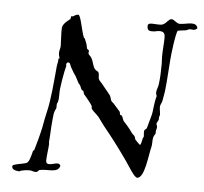

<svg xmlns="http://www.w3.org/2000/svg" viewBox="-46 -618 729 686"><g transform="rotate(5 318.5 -275.5)"><path d="M637 -546C634 -558 626 -561 615 -561C602 -561 586 -556 573 -556C560 -556 553 -570 542 -570C537 -570 533 -566 528 -561C515 -546 507 -547 497 -547C489 -547 481 -548 475 -548C464 -548 459 -547 459 -537C459 -519 472 -521 480 -521H482C488 -521 494 -524 503 -524C520 -524 523 -515 523 -502C523 -482 520 -457 520 -435C520 -425 521 -416 521 -407C521 -381 520 -357 517 -334C516 -324 510 -315 510 -303C510 -298 513 -296 513 -291C506 -268 505 -237 502 -225L488 -174C485 -169 479 -171 479 -159C479 -153 480 -147 480 -145C480 -141 477 -139 477 -138C474 -127 473 -113 468 -113C468 -113 453 -127 451 -130C449 -133 450 -138 447 -141C445 -146 440 -147 437 -152C420 -176 410 -185 404 -192C400 -197 399 -206 396 -210C396 -212 391 -212 389 -214C387 -217 388 -222 386 -225C379 -234 371 -241 364 -250C361 -254 355 -257 353 -261C350 -267 350 -274 346 -280C338 -291 326 -304 320 -312C313 -323 301 -329 301 -341C301 -368 293 -357 283 -371C277 -381 276 -394 269 -407C266 -413 257 -418 257 -424C257 -426 258 -428 258 -431C258 -435 252 -436 250 -440C249 -446 249 -449 247 -455C245 -462 242 -466 240 -473C239 -476 236 -476 236 -477C226 -500 218 -557 209 -557C200 -557 190 -549 190 -549C189 -549 187 -550 186 -550C183 -550 183 -540 182 -539C154 -518 154 -511 154 -492C154 -476 156 -457 156 -440C156 -431 152 -426 152 -415C152 -404 156 -398 156 -396C156 -396 152 -396 152 -393C152 -383 149 -375 148 -364C143 -310 138 -244 127 -200C123 -182 119 -163 116 -145C109 -113 102 -88 94 -61C94 -60 91 -61 90 -58C84 -34 80 -19 72 -14C68 -11 42 -7 39 -6C29 -3 21 -3 21 4C21 14 32 18 47 19C50 19 51 16 54 16C65 13 77 12 83 12C91 12 98 16 104 16C115 16 114 10 119 8C146 1 186 15 192 -14C190 -19 186 -21 181 -21C172 -21 162 -16 152 -16C146 -16 140 -17 140 -29C140 -44 145 -76 145 -87C145 -93 144 -95 144 -97C144 -99 145 -100 145 -104C146 -131 149 -173 152 -196C154 -209 160 -215 160 -219C160 -223 160 -227 160 -230C160 -236 163 -237 163 -239C166 -249 166 -256 166 -263V-272C166 -293 176 -349 182 -371C182 -372 181 -374 181 -375C181 -382 186 -384 188 -384C196 -384 196 -373 200 -367C207 -354 212 -346 218 -338C223 -330 229 -316 232 -312C240 -305 240 -297 244 -291C244 -290 250 -288 250 -287C253 -284 252 -279 254 -276C254 -276 267 -261 269 -258C273 -252 281 -244 283 -239C287 -235 284 -229 287 -225C293 -217 304 -209 312 -200L334 -170C364 -133 383 -109 422 -54C435 -36 458 5 469 5C496 5 503 -83 510 -108C513 -120 511 -128 513 -141C515 -151 521 -156 521 -159C521 -161 521 -163 521 -165C521 -172 524 -174 524 -181C524 -187 521 -189 521 -194C521 -196 528 -207 528 -209C528 -211 528 -214 528 -216C528 -218 530 -225 531 -225C531 -231 528 -245 528 -252C527 -261 534 -270 535 -276C538 -294 541 -307 542 -320C546 -354 547 -389 550 -422C551 -441 561 -524 568 -531C568 -531 593 -535 597 -535C608 -539 607 -540 613 -540C616 -540 619 -539 622 -539C627 -539 632 -540 637 -546Z"/></g></svg>

Font: Jim Nightshade
Style: Regular
Weight: 400
Designer: Astigmatic (AOETI)
Foundry: Astigmatic (AOETI)
Version: Version 1.000